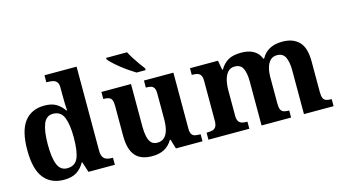

<svg xmlns="http://www.w3.org/2000/svg" viewBox="-86 -1075 2473 1394"><g transform="rotate(-15 1151.0 -378.0)"><path d="M249.7 10Q151.9 10 98.8 -56.5Q45.7 -123 45.7 -267Q45.7 -412 98.5 -479.9Q151.3 -547.7 248 -547.7Q304.2 -547.7 338.4 -526.4Q372.6 -505.1 394 -471.9H399.4Q397.6 -495.8 396.7 -526.6Q395.8 -557.3 395.8 -584.2V-644.8Q395.8 -672.5 384.5 -685.8Q373.3 -699.1 355.1 -703.1Q336.9 -707 314.9 -707H306.9V-760H548.3V-129.1Q548.3 -99 557.8 -82.2Q567.3 -65.5 584.3 -59.3Q601.4 -53 624.5 -53H632.5V0H434L409 -77.8H403.9Q381.9 -37 345.3 -13.5Q308.7 10 249.7 10ZM292.8 -65Q352.3 -65 374 -115.2Q395.8 -165.4 395.8 -268.7Q395.8 -367.5 374 -420.7Q352.3 -473.9 293 -473.9Q242.6 -473.9 221.4 -420.7Q200.1 -367.5 200.1 -267.7Q200.1 -166.4 221.4 -115.7Q242.6 -65 292.8 -65Z M912.7 10Q826.2 10 785.5 -38.2Q744.8 -86.5 744.8 -187.7V-412.1Q744.8 -441.5 738.2 -456.6Q731.7 -471.7 717.2 -477.3Q702.8 -483 678.5 -483H674.9V-536H897.4V-215.9Q897.4 -173.5 904.3 -141.7Q911.2 -109.8 927.5 -92.3Q943.8 -74.9 972.8 -74.9Q1005.2 -74.9 1025.4 -93.6Q1045.6 -112.4 1054.8 -146.6Q1064 -180.8 1064 -227V-419.1Q1064 -448.2 1055.6 -461.7Q1047.2 -475.3 1032.5 -479.1Q1017.8 -483 998.3 -483H994.7V-536H1216V-116Q1216 -87.5 1224.6 -73.9Q1233.2 -60.3 1248.5 -56.7Q1263.8 -53 1282.9 -53H1291.2V0H1091.6L1069.9 -71.1H1064.9Q1039.1 -27.9 1001.6 -9Q964 10 912.7 10ZM958 -606Q934.5 -620 906.3 -639.5Q878.1 -659 850.6 -681Q823.2 -703 802 -723Q780.8 -743 771.8 -756V-766H929.3Q940.3 -744 957.4 -717Q974.5 -690 993.3 -664Q1012.2 -638 1026.2 -619V-606Z M1335.9 0V-53H1343.7Q1366.7 -53 1382.5 -57.7Q1398.3 -62.4 1407.2 -77.4Q1416 -92.3 1416 -122.1V-420.8Q1416 -449 1407.2 -463Q1398.3 -476.9 1382.3 -481.4Q1366.2 -485.9 1344.2 -485.9H1340.7V-536H1551L1564 -464.9H1569Q1593.2 -506.9 1629.9 -527.9Q1666.5 -548.9 1728.1 -548.9Q1763.6 -548.9 1791.8 -540.2Q1820 -531.5 1840.9 -513.1Q1861.7 -494.8 1873.1 -464.9H1879.4Q1901.9 -506.9 1941.2 -527.9Q1980.5 -548.9 2037.6 -548.9Q2118 -548.9 2162.2 -503.3Q2206.4 -457.6 2206.4 -355.8V-123.9Q2206.4 -93.4 2213.8 -78.2Q2221.1 -63 2236 -58Q2250.9 -53 2272.9 -53H2276.5V0H2053.8V-328.8Q2053.8 -393.2 2036.1 -428.6Q2018.4 -464 1974.3 -464Q1943.2 -464 1923.9 -444.4Q1904.6 -424.8 1895.8 -392.2Q1887.1 -359.7 1887.1 -320.8V-123.9Q1887.1 -93.4 1894.5 -78.2Q1901.9 -63 1916.8 -58Q1931.6 -53 1953.6 -53H1957.2V0H1735.1V-328.8Q1735.1 -393.2 1718.2 -428.6Q1701.4 -464 1656.8 -464Q1624.2 -464 1604.8 -442.4Q1585.4 -420.8 1576.7 -385.5Q1568 -350.2 1568 -309V-118.3Q1568 -90.4 1576.9 -76.5Q1585.8 -62.6 1601.7 -57.8Q1617.6 -53 1639.6 -53H1643.2V0Z"/></g></svg>

Font: Noto Serif Gurmukhi
Style: Regular
Weight: 400
Designer: Vaibhav Singh and the Monotype Design Team
Foundry: Monotype Imaging Inc.
Version: Version 2.003